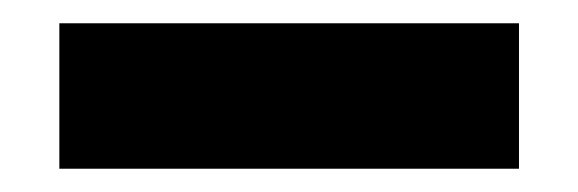

<svg xmlns="http://www.w3.org/2000/svg" viewBox="-20 -360 497 165"><path d="M31 -340H426V-215H31Z"/></svg>

Font: Kanit SemiBold
Style: Regular
Weight: 600
Designer: Katatrad Team
Foundry: CadsonDemak
Version: Version 1.030